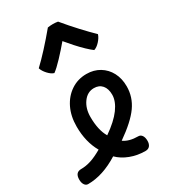

<svg xmlns="http://www.w3.org/2000/svg" viewBox="-235 -891 875 997"><g transform="rotate(-30 202.5 -392.0)"><path d="M-8 14Q-21 14 -29 2Q-37 -10 -37 -29Q-37 -72 -1 -72Q28 -72 58 -81.5Q88 -91 128 -114Q89 -182 89 -274Q89 -336 112 -383.5Q135 -431 176 -458.5Q217 -486 269 -486Q313 -486 347 -465.5Q381 -445 400 -409Q419 -373 419 -326Q419 -262 381.5 -209Q344 -156 255 -94Q287 -71 341 -71Q355 -71 363 -59Q371 -47 371 -27Q371 -8 362 3Q353 14 336 14Q288 14 246 -2Q204 -18 176 -46Q80 14 -8 14ZM176 -282Q176 -203 204 -156Q269 -201 300.5 -244Q332 -287 332 -326Q332 -362 314.5 -382.5Q297 -403 266 -403Q227 -403 201.5 -368Q176 -333 176 -282ZM128 -573Q111 -578 93.5 -597Q76 -616 70 -635Q101 -664 139.5 -706Q178 -748 217 -795Q248 -800 278 -795Q317 -748 355.5 -706.5Q394 -665 425 -635Q419 -616 401.5 -597Q384 -578 367 -573Q352 -584 331 -604Q310 -624 288 -648.5Q266 -673 247 -696Q217 -660 183 -624Q149 -588 128 -573Z"/></g></svg>

Font: Borel
Style: Regular
Weight: 400
Designer: Rosalie Wagner
Foundry: ANRT
Version: Version 1.007; ttfautohint (v1.8.4.7-5d5b)